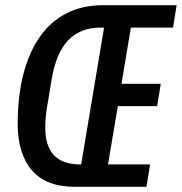

<svg xmlns="http://www.w3.org/2000/svg" viewBox="-20 -718 699 738"><path d="M268 0Q157 0 102.5 -63.5Q48 -127 48 -242Q48 -349 70 -433.5Q92 -518 133.5 -577Q175 -636 236 -667Q297 -698 375 -698H659L645 -612H483L447 -396H598L584 -310H433L395 -86H557L543 0ZM380 -612H366Q289 -612 242 -563Q195 -514 178 -410L160 -301Q157 -284 155.5 -263.5Q154 -243 154 -227Q154 -86 288 -86H292Z"/></svg>

Font: IBM Plex Mono Medm
Style: Italic
Weight: 500
Italic angle: -9°
Monospace: yes
Designer: Mike Abbink, Paul van der Laan, Pieter van Rosmalen
Foundry: Bold Monday
Version: Version 2.3